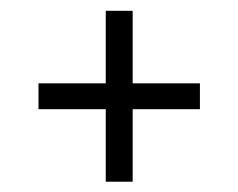

<svg xmlns="http://www.w3.org/2000/svg" viewBox="-20 -538 452 364"><path d="M231.5 -517.5V-193.5H180.5V-517.5ZM53 -380H359V-331H53Z"/></svg>

Font: Emberly Black
Style: Regular
Weight: 900
Designer: Rajesh Rajput
Foundry: Rajesh Rajput
Version: Version 1.000